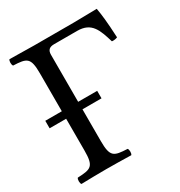

<svg xmlns="http://www.w3.org/2000/svg" viewBox="-156 -755 810 865"><g transform="rotate(-30 248.5 -322.5)"><path d="M147 -645C147 -645 68 -646 18 -647C12 -641 12 -620 18 -614C88 -611 105 -606 105 -523V-326H19V-287H105V-122C105 -39 88 -34 18 -31C12 -25 12 -4 18 2C57 1 110 0 148 0C186 0 237 1 277 2C283 -4 283 -25 277 -31C207 -34 190 -39 190 -122V-287H289V-326H190V-571C190 -595 202 -605 226 -605H346C421 -605 437 -555 458 -486C468 -485 477 -486 487 -490C483 -574 478 -613 472 -647C433 -646 352 -645 352 -645Z"/></g></svg>

Font: Libertinus Math
Style: Regular
Weight: 400
Designer: Philipp H. Poll, Khaled Hosny
Foundry: Caleb Maclennan
Version: Version 7.050;RELEASE